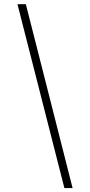

<svg xmlns="http://www.w3.org/2000/svg" viewBox="-20 -830 439 939"><path d="M335 89.8Q321.3 89.8 294.9 89.8Q217.8 -210 65.4 -809.6Q79.1 -809.6 106.4 -809.6Q164.1 -585 220.7 -360.4Q278.3 -134.8 335 89.8Z"/></svg>

Font: No Time for a New Roman
Style: XXL
Weight: 400
Monospace: yes
Designer: Arthur Shnapir
Foundry: Arthur Shnapir
Version: Version_01